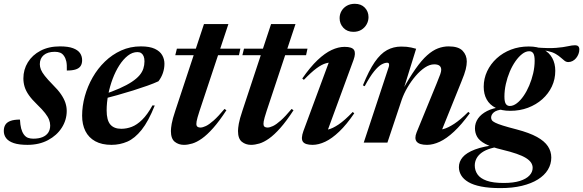

<svg xmlns="http://www.w3.org/2000/svg" viewBox="-34 -750 3068 1010"><path d="M71 -121Q72.5 -93 77.2 -74.5Q82 -56 91.5 -42.5Q101 -29.5 113.2 -25Q125.5 -20.5 141 -20.5Q170 -20.5 189.8 -28.8Q209.5 -37 219.8 -52.5Q230 -68 230 -90Q230 -105 224 -120.5Q218 -136 203.2 -155Q188.5 -174 161 -200.5Q134 -226.5 118 -249.2Q102 -272 95.5 -293.5Q89 -315 89 -337.5Q89 -384 112.5 -422.2Q136 -460.5 179.2 -483.2Q222.5 -506 281.5 -506Q324.5 -506 350 -496.5Q375.5 -487 386.8 -470.8Q398 -454.5 398 -433.5Q398 -415 390.2 -403Q382.5 -391 365 -385Q347.5 -379 317.5 -379Q318.5 -410 314.8 -427Q311 -444 302.5 -456Q294.5 -468 282.5 -472.8Q270.5 -477.5 254.5 -477.5Q216.5 -477.5 196 -460Q175.5 -442.5 175.5 -412.5Q175.5 -398.5 181.2 -384Q187 -369.5 201.8 -350.8Q216.5 -332 243.5 -304.5Q271 -277.5 287 -254Q303 -230.5 310 -209.2Q317 -188 317 -166.5Q317 -119 291 -78.2Q265 -37.5 218.5 -12.8Q172 12 110.5 12Q66 12 38.5 2.8Q11 -6.5 -1.5 -23Q-14 -39.5 -14 -61Q-14 -81 -5.5 -94.2Q3 -107.5 21.8 -114.2Q40.5 -121 71 -121Z M689 -476Q662.5 -476 638.5 -457.2Q614.5 -438.5 594 -406.8Q573.5 -375 558.5 -335Q543.5 -295 535.2 -252.2Q527 -209.5 527 -169Q527 -118 546.2 -95.2Q565.5 -72.5 604 -72.5Q632 -72.5 659 -82.8Q686 -93 713.5 -119.8Q741 -146.5 768 -195.5L780 -195Q747 -112 711 -67Q675 -22 635.8 -5Q596.5 12 552.5 12Q501.5 12 467 -7Q432.5 -26 415.2 -60.5Q398 -95 398 -141.5Q398 -192 412.2 -243.8Q426.5 -295.5 453.2 -342.5Q480 -389.5 518 -426.2Q556 -463 603.5 -484.5Q651 -506 707 -506Q753.5 -506 780.5 -493.2Q807.5 -480.5 819.2 -459.8Q831 -439 831 -414.5Q831 -390 823 -366.2Q815 -342.5 799.5 -322.5Q776 -311.5 741.5 -299.2Q707 -287 666.5 -274.2Q626 -261.5 583 -249.5Q540 -237.5 499 -227L501.5 -249.5Q556.5 -268 595.2 -285.2Q634 -302.5 659.5 -319.5Q685 -336.5 699.5 -353.5Q714 -370.5 720 -389Q726 -407.5 726 -427.5Q726 -443.5 721.5 -454.2Q717 -465 709 -470.5Q701 -476 689 -476Z M888 -459.5 896.5 -494H1230.5L1223 -459.5ZM1015.5 -166Q1009 -145.5 1005.2 -132.5Q1001.5 -119.5 1000.2 -111.5Q999 -103.5 999 -98Q999 -88 1004.5 -83.5Q1010 -79 1020 -79Q1032 -79 1049 -87Q1066 -95 1090 -116.2Q1114 -137.5 1147 -177L1157 -170Q1119.5 -112.5 1087.5 -76.5Q1055.5 -40.5 1028.2 -21.2Q1001 -2 977.5 5Q954 12 933.5 12Q905.5 12 885.2 -4.2Q865 -20.5 865 -61Q865 -74.5 869.2 -99.2Q873.5 -124 888.5 -168.5L1039 -623.5H1167.5Z M1241 -459.5 1249.5 -494H1583.5L1576 -459.5ZM1368.5 -166Q1362 -145.5 1358.2 -132.5Q1354.5 -119.5 1353.2 -111.5Q1352 -103.5 1352 -98Q1352 -88 1357.5 -83.5Q1363 -79 1373 -79Q1385 -79 1402 -87Q1419 -95 1443 -116.2Q1467 -137.5 1500 -177L1510 -170Q1472.5 -112.5 1440.5 -76.5Q1408.5 -40.5 1381.2 -21.2Q1354 -2 1330.5 5Q1307 12 1286.5 12Q1258.5 12 1238.2 -4.2Q1218 -20.5 1218 -61Q1218 -74.5 1222.2 -99.2Q1226.5 -124 1241.5 -168.5L1392 -623.5H1520.5Z M1562 -60.5 1706 -449.5 1726 -420.5Q1703.5 -423.5 1681 -417.2Q1658.5 -411 1630.8 -390.5Q1603 -370 1564.5 -330L1556 -337Q1598 -397.5 1636.5 -434Q1675 -470.5 1710.5 -487Q1746 -503.5 1778.5 -503.5Q1818.5 -503.5 1828.5 -486.8Q1838.5 -470 1826 -435.5L1681.5 -42L1651 -66.5Q1669 -63.5 1692.2 -68.8Q1715.5 -74 1747.2 -95.2Q1779 -116.5 1821.5 -161L1829.5 -154Q1789 -94.5 1750.5 -57.8Q1712 -21 1676.8 -4.5Q1641.5 12 1610.5 12Q1570.5 12 1559.2 -4.8Q1548 -21.5 1562 -60.5ZM1752.5 -654.5Q1752.5 -675 1762.5 -692.2Q1772.5 -709.5 1790.5 -719.8Q1808.5 -730 1832.5 -730Q1865.5 -730 1885 -709.8Q1904.5 -689.5 1904.5 -660Q1904.5 -639.5 1894.5 -621.8Q1884.5 -604 1866.8 -593.2Q1849 -582.5 1825 -582.5Q1792 -582.5 1772.2 -603.8Q1752.5 -625 1752.5 -654.5Z M1884.5 -296.5 1875 -301Q1906.5 -379 1937.2 -423.5Q1968 -468 2002 -486.5Q2036 -505 2076.5 -505Q2092.5 -505 2105 -503.8Q2117.5 -502.5 2129.2 -500Q2141 -497.5 2155 -493.5L2085 -268L2079.5 -269Q2119 -341 2151.5 -387.2Q2184 -433.5 2213 -459.2Q2242 -485 2269.8 -495.5Q2297.5 -506 2326 -506Q2377.5 -506 2399.5 -483Q2421.5 -460 2421.5 -426.5Q2421.5 -408.5 2416 -385.5Q2410.5 -362.5 2392.5 -319L2281 -42.5L2253.5 -66.5Q2273 -64.5 2298 -71Q2323 -77.5 2355.5 -98.8Q2388 -120 2429.5 -161.5L2437.5 -154.5Q2394 -94.5 2354.5 -57.8Q2315 -21 2279.5 -4.5Q2244 12 2212.5 12Q2172 12 2158.2 -4.5Q2144.5 -21 2157.5 -53.5L2263 -311Q2277 -345 2282 -359.5Q2287 -374 2287 -382.5Q2287 -397 2278 -404.2Q2269 -411.5 2250 -411.5Q2226.5 -411.5 2201.2 -394.8Q2176 -378 2152.2 -350.2Q2128.5 -322.5 2109.5 -290Q2090.5 -257.5 2079.5 -226L2004 0H1879.5L2011.5 -399.5Q2014 -408.5 2012.2 -414.2Q2010.5 -420 2002.5 -420Q1989.5 -420 1972.8 -410.8Q1956 -401.5 1934.2 -375Q1912.5 -348.5 1884.5 -296.5Z M2955.5 -423.5Q2945 -423.5 2936 -430.2Q2927 -437 2916 -447Q2905 -457 2888.8 -466.5Q2872.5 -476 2847.5 -481.5Q2822.5 -487 2785.5 -484L2783.5 -500.5Q2851.5 -495 2891.2 -498.2Q2931 -501.5 2953.5 -506.8Q2976 -512 2991.5 -512Q3002 -512 3007.8 -506.5Q3013.5 -501 3013.5 -490Q3013.5 -477.5 3009 -465.8Q3004.5 -454 2996.5 -444.2Q2988.5 -434.5 2977.8 -429Q2967 -423.5 2955.5 -423.5ZM2648 -192.5Q2666 -192.5 2684.8 -206.8Q2703.5 -221 2720.2 -245.2Q2737 -269.5 2750 -300.2Q2763 -331 2770.8 -364.5Q2778.5 -398 2778.5 -430.5Q2778.5 -458.5 2771.2 -469.5Q2764 -480.5 2750 -480.5Q2731.5 -480.5 2713 -466.2Q2694.5 -452 2677.5 -427.8Q2660.5 -403.5 2647.5 -372.8Q2634.5 -342 2627 -308.2Q2619.5 -274.5 2619.5 -242Q2619.5 -214.5 2626.8 -203.5Q2634 -192.5 2648 -192.5ZM2747.5 -505.5Q2794 -505.5 2824.8 -489.5Q2855.5 -473.5 2871.2 -444.5Q2887 -415.5 2887 -377.5Q2887 -333 2869 -295Q2851 -257 2818.8 -228.2Q2786.5 -199.5 2743.5 -183.2Q2700.5 -167 2650 -167Q2604 -167 2573 -182.8Q2542 -198.5 2526.2 -226.8Q2510.5 -255 2510.5 -293.5Q2510.5 -336.5 2528.5 -375Q2546.5 -413.5 2578.8 -443Q2611 -472.5 2654 -489Q2697 -505.5 2747.5 -505.5ZM2598.5 239.5Q2539 239.5 2497.2 231.2Q2455.5 223 2429.8 207.8Q2404 192.5 2392 172.2Q2380 152 2380 129Q2380 100.5 2399.8 77Q2419.5 53.5 2465 36.2Q2510.5 19 2587.5 10.5H2617.5L2617 19.5Q2576.5 22 2547.5 30.8Q2518.5 39.5 2500 53Q2481.5 66.5 2472.5 83.8Q2463.5 101 2463.5 120.5Q2463.5 146.5 2478 167.5Q2492.5 188.5 2526 200.5Q2559.5 212.5 2615.5 212.5Q2667 212.5 2700.8 201.8Q2734.5 191 2751.2 173Q2768 155 2768 133Q2768 118.5 2759.8 105.8Q2751.5 93 2732.8 81.2Q2714 69.5 2683 58.8Q2652 48 2606 37Q2549.5 23.5 2518.8 7Q2488 -9.5 2476.2 -30Q2464.5 -50.5 2464.5 -75Q2464.5 -103.5 2480.8 -126.8Q2497 -150 2528.2 -166Q2559.5 -182 2603.5 -187L2611 -174.5Q2577.5 -171 2563.5 -158.8Q2549.5 -146.5 2549.5 -131.5Q2549.5 -124 2553.5 -117.8Q2557.5 -111.5 2570.8 -104.8Q2584 -98 2611 -89.5Q2638 -81 2684.5 -69Q2751 -51.5 2790.8 -29.5Q2830.5 -7.5 2848.2 19.5Q2866 46.5 2866 78.5Q2866 113.5 2848 143Q2830 172.5 2795.5 194Q2761 215.5 2711.5 227.5Q2662 239.5 2598.5 239.5Z"/></svg>

Font: Newsreader 60pt SemiBold
Style: Italic
Weight: 600
Italic angle: -17°
Designer: Hugues Gentile
Foundry: Production Type
Version: Version 1.003